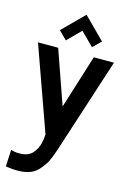

<svg xmlns="http://www.w3.org/2000/svg" viewBox="-138 -799 717 1068"><g transform="rotate(15 220.5 -264.5)"><path d="M101.1 -612.3 222.2 -733.4 343.8 -611.8 297.9 -566.9 223.1 -641.6 147.5 -565.9ZM1 -515.1H117.2L225.6 -206.1L322.3 -515.1H438.5L266.6 15.6Q240.7 95.7 223.6 121.1Q206.5 146.5 192.6 161.1Q178.7 175.8 162.6 184.6Q111.3 213.4 11.2 198.2Q6.8 197.8 6.8 197.8L11.7 100.6Q29.8 108.4 59.3 108.4Q88.9 108.4 106.7 100.6Q124.5 92.8 135.5 80.6Q146.5 68.4 154.3 53.5Q162.1 38.6 166 23.4Q173.3 -6.3 173.8 -31.2Z"/></g></svg>

Font: News Cycle
Style: Bold
Weight: 700
Version: Version 0.5.1